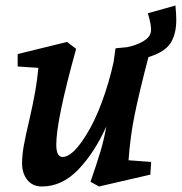

<svg xmlns="http://www.w3.org/2000/svg" viewBox="-20 -663 659 696"><path d="M60 -71Q60 -101 66.5 -136.5Q73 -172 86 -227Q113 -342 119 -417L44 -422V-467L223 -511L256 -486Q184 -227 184 -139Q184 -94 207 -94Q243 -94 292 -173Q323 -222 349 -292Q375 -362 392 -439L398 -483L399 -487V-488L441 -492Q475 -499 499.5 -513.5Q524 -528 527 -548Q530 -570 516 -615L616 -643Q619 -610 619 -591Q619 -539 598 -506.5Q577 -474 518 -456Q484 -325 468 -246.5Q452 -168 446 -82L528 -76L525 -30L339 13L308 -4Q331 -70 344.5 -115Q358 -160 365 -204Q323 -110 264 -48.5Q205 13 132 13Q98 13 79 -11Q60 -35 60 -71Z"/></svg>

Font: Andada Pro
Style: Bold Italic
Weight: 700
Italic angle: -7°
Designer: Carolina Giovagnoli
Foundry: Huerta Tipografica
Version: Version 3.005; ttfautohint (v1.8.4)